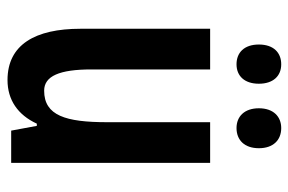

<svg xmlns="http://www.w3.org/2000/svg" viewBox="-152 -626 787 524"><g transform="rotate(90 242.0 -363.5)"><path d="M101 -676C101 -636 123 -615 155 -615C187 -615 208 -637 208 -676C208 -715 187 -737 155 -737C123 -737 101 -716 101 -676ZM275 -676C275 -637 297 -615 329 -615C362 -615 384 -637 384 -676C384 -715 362 -737 329 -737C298 -737 275 -716 275 -676ZM424 -543H313V-262C313 -149 295 -90 227 -90C187 -90 169 -132 169 -219V-543H58V-189C58 -66 101 10 198 10C252 10 293 -18 317 -70H323L336 0H424Z"/></g></svg>

Font: Noto Sans Khmer ExtraCondensed SemiBold
Style: Regular
Weight: 600
Width: 2
Designer: Danh Hong and the Monotype Design Team
Foundry: Monotype Imaging Inc.
Version: Version 2.004